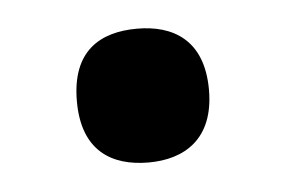

<svg xmlns="http://www.w3.org/2000/svg" viewBox="-28 -466 332 223"><g transform="rotate(-5 138.0 -355.0)"><path d="M138 -277C179 -277 215 -297 215 -355C215 -414 179 -433 138 -433C95 -433 61 -414 61 -355C61 -297 95 -277 138 -277Z"/></g></svg>

Font: Noto Serif Georgian SemiCondensed Bold
Style: Regular
Weight: 700
Width: 4
Designer: Monotype Design Team, Akaki Razmadze
Foundry: Google LLC
Version: Version 2.003